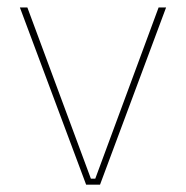

<svg xmlns="http://www.w3.org/2000/svg" viewBox="-20 -506 510 526"><path d="M229 -16.5H241L414.5 -485.5H435L254 0H216L34.5 -485.5H55Z"/></svg>

Font: Anek Malayalam Medium Thin
Style: Regular
Weight: 250
Version: Version 1.003